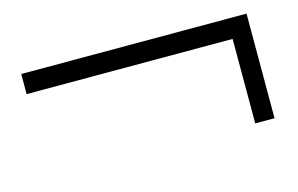

<svg xmlns="http://www.w3.org/2000/svg" viewBox="-48 -584 715 461"><g transform="rotate(-15 310.0 -354.0)"><path d="M539 -224V-434H27V-484H587V-224Z"/></g></svg>

Font: Bounded
Style: Regular
Weight: 200
Designer: Vlad Churkin
Version: Version 1.0